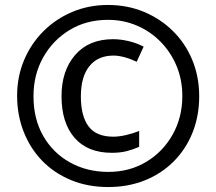

<svg xmlns="http://www.w3.org/2000/svg" viewBox="-20 -795 871 774"><path d="M416 -41Q333 -41 265 -69.5Q197 -98 149 -148Q101 -198 75 -265Q49 -332 49 -409Q49 -486 77 -552.5Q105 -619 155 -669Q205 -719 271.5 -747Q338 -775 415 -775Q493 -775 559.5 -747.5Q626 -720 676.5 -670.5Q727 -621 755 -553.5Q783 -486 783 -407Q783 -327 756 -260Q729 -193 680 -144Q631 -95 564 -68Q497 -41 416 -41ZM417 -102Q502 -102 569.5 -142.5Q637 -183 676 -252.5Q715 -322 715 -408Q715 -473 692 -528.5Q669 -584 628 -626Q587 -668 532.5 -691.5Q478 -715 415 -715Q328 -715 260.5 -674Q193 -633 154 -563.5Q115 -494 115 -407Q115 -315 154.5 -246.5Q194 -178 262.5 -140Q331 -102 417 -102ZM431 -179Q333 -179 280.5 -239.5Q228 -300 228 -407Q228 -510 283 -573.5Q338 -637 436 -637Q465 -637 497.5 -629.5Q530 -622 559 -607L531 -546Q506 -558 481.5 -564.5Q457 -571 438 -571Q375 -571 340.5 -528.5Q306 -486 306 -406Q306 -327 337 -285.5Q368 -244 437 -244Q460 -244 488 -250.5Q516 -257 541 -267V-203Q516 -192 490 -185.5Q464 -179 431 -179Z"/></svg>

Font: Noto Sans Tamil UI Condensed
Style: Bold
Weight: 700
Width: 3
Designer: Jelle Bosma - Monotype Design Team
Foundry: Monotype Imaging Inc.
Version: Version 2.004; ttfautohint (v1.8.4.7-5d5b)